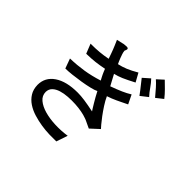

<svg xmlns="http://www.w3.org/2000/svg" viewBox="-186 -1016 1372 1372"><g transform="rotate(45 500.0 -330.0)"><path d="M672 -518 705 -450Q682 -439 663 -429.5Q644 -420 626.5 -412Q609 -404 592 -397Q575 -390 556 -384Q570 -353 591.5 -320Q613 -287 633.5 -259.5Q654 -232 670.5 -212.5Q687 -193 692 -188L628 -129Q604 -140 592 -146Q580 -152 573 -155Q566 -158 562.5 -159.5Q559 -161 552 -163Q534 -170 503 -176Q472 -182 436 -184Q400 -186 362.5 -183.5Q325 -181 294.5 -171.5Q264 -162 245 -144Q226 -126 225 -97Q225 -59 255 -34Q285 -9 332.5 4.5Q380 18 439.5 20.5Q499 23 558 14L529 100Q499 101 459.5 100Q420 99 378 92.5Q336 86 295 73.5Q254 61 221.5 39.5Q189 18 169 -14Q149 -46 148 -91Q148 -167 212.5 -211Q277 -255 391 -255Q423 -255 461.5 -249.5Q500 -244 558 -232Q555 -236 546.5 -249.5Q538 -263 527 -281.5Q516 -300 504 -321Q492 -342 482 -362Q465 -353 429.5 -344.5Q394 -336 353.5 -329.5Q313 -323 273 -318.5Q233 -314 206 -314L179 -388Q215 -389 248 -392Q281 -395 313 -400Q345 -405 378 -413Q411 -421 446 -432Q439 -445 434 -454.5Q429 -464 425 -472.5Q421 -481 417 -490.5Q413 -500 408 -513Q364 -504 325.5 -499.5Q287 -495 237 -494L208 -567Q259 -567 296.5 -570.5Q334 -574 376 -582Q368 -604 362.5 -620.5Q357 -637 351 -651.5Q345 -666 338.5 -682Q332 -698 322 -720L371 -731Q375 -733 385.5 -733.5Q396 -734 405 -735Q422 -735 422 -724Q422 -718 415 -703Q416 -690 421 -674.5Q426 -659 431.5 -645Q437 -631 442 -619.5Q447 -608 450 -602Q483 -609 517.5 -623Q552 -637 596 -663L632 -598Q603 -583 582 -572.5Q561 -562 543.5 -554.5Q526 -547 510.5 -542Q495 -537 479 -533Q490 -511 502 -490Q514 -469 523 -451Q575 -470 609 -485Q643 -500 672 -518ZM718 -717 765 -760Q790 -736 814.5 -711.5Q839 -687 860 -660L808 -619Q785 -647 761 -674Q737 -701 718 -717ZM690 -698Q713 -674 732 -646Q751 -618 774 -593L719 -550Q716 -555 693.5 -584Q671 -613 639 -653Z"/></g></svg>

Font: D2Coding
Style: Regular
Weight: 400
Monospace: yes
Designer: Yong-Rak Park; Jeong-Hwan Yoon; Sang-Min Lee;
Foundry: NHN Corporation
Version: Version 1.3.2; Build 20180524